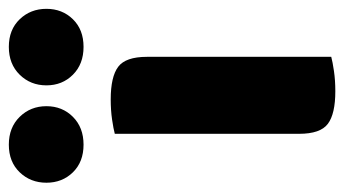

<svg xmlns="http://www.w3.org/2000/svg" viewBox="-240 -564 761 424"><g transform="rotate(-90 140.0 -352.5)"><path d="M150 8Q100 8 78 -8.5Q56 -25 56 -72V-479Q67 -482 87.5 -485Q108 -488 132 -488Q182 -488 204 -471.5Q226 -455 226 -408V-1Q215 2 194.5 5Q174 8 150 8ZM117 -630Q117 -595 93.5 -571.5Q70 -548 32 -548Q-6 -548 -29 -571.5Q-52 -595 -52 -630Q-52 -665 -29 -689Q-6 -713 32 -713Q70 -713 93.5 -689Q117 -665 117 -630ZM332 -630Q332 -595 309 -571.5Q286 -548 248 -548Q210 -548 186.5 -571.5Q163 -595 163 -630Q163 -665 186.5 -689Q210 -713 248 -713Q286 -713 309 -689Q332 -665 332 -630Z"/></g></svg>

Font: Baloo Tammudu 2 ExtraBold
Style: Regular
Weight: 800
Designer: Maithili Shingre, Omkar Shende and Ek Type
Foundry: Ek Type
Version: Version 1.640;hotconv 1.0.111;makeotfexe 2.5.65597; ttfautoh